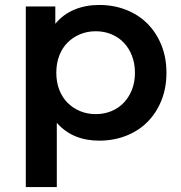

<svg xmlns="http://www.w3.org/2000/svg" viewBox="-20 -560 731 774"><path d="M651 -267Q651 -205 630.5 -154.5Q610 -104 574 -68Q538 -32 488 -12.5Q438 7 380 7Q272 7 209 -65V194H84V-534H203V-464Q234 -502 279.5 -521Q325 -540 380 -540Q438 -540 488 -520.5Q538 -501 574 -465Q610 -429 630.5 -378.5Q651 -328 651 -267ZM524 -267Q524 -304 512 -335Q500 -366 479 -388Q458 -410 429 -422Q400 -434 366 -434Q332 -434 303 -422Q274 -410 252.5 -388.5Q231 -367 219 -336Q207 -305 207 -267Q207 -229 219 -198Q231 -167 252.5 -145.5Q274 -124 303 -112Q332 -100 366 -100Q400 -100 429 -112Q458 -124 479 -146Q500 -168 512 -198.5Q524 -229 524 -267Z"/></svg>

Font: CMG Sans SemiBold
Style: Regular
Weight: 600
Designer: Julieta Ulanovsky
Foundry: Julieta Ulanovsky
Version: Version 7.200